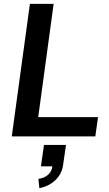

<svg xmlns="http://www.w3.org/2000/svg" viewBox="-20 -707 565 995"><path d="M41 0H474L488 -100H178L258 -687H135ZM179 220 184 268C250 256 299 209 307 148L322 44H208L192 155H251V158C246 192 218 215 179 220Z"/></svg>

Font: Ronzino Medium
Style: Italic
Weight: 500
Italic angle: -7.99998°
Designer: Nunzio Mazzaferro
Foundry: Collletttivo
Version: Version 1.000;Glyphs 3.3 (3337)